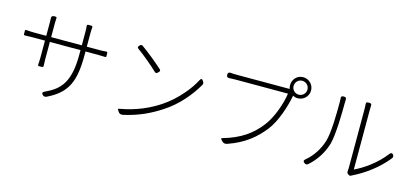

<svg xmlns="http://www.w3.org/2000/svg" viewBox="-66 -1321 4021 1857"><g transform="rotate(15 1945.0 -392.5)"><path d="M486 -550H333V-693C333 -709 334 -724 335 -735C337 -754 329 -753 310 -753C289 -753 281 -742 283 -722C284 -711 284 -700 284 -692V-550H165C138 -550 105 -552 86 -554C67 -555 72 -546 72 -527C72 -508 68 -499 87 -500C105 -501 138 -502 165 -502H284V-328C284 -307 282 -281 281 -264C280 -245 287 -248 306 -248C328 -248 337 -248 335 -269C334 -286 333 -310 333 -328V-502H486H640V-459C640 -186 560 -93 411 -26C388 -16 384 -3 402 14C413 24 429 24 442 17C639 -79 690 -205 690 -467V-502H818C843 -502 867 -501 882 -500C901 -499 897 -506 897 -525C897 -546 899 -555 878 -553C864 -551 841 -550 818 -550H690V-684C690 -707 691 -728 693 -741C694 -760 684 -758 665 -758C646 -758 636 -760 637 -741C639 -728 640 -707 640 -684V-550Z M1291 -571C1328 -540 1363 -509 1388 -485C1401 -472 1410 -477 1423 -490C1436 -503 1440 -511 1427 -523C1400 -547 1363 -579 1325 -610C1284 -643 1243 -675 1210 -698C1198 -706 1189 -703 1179 -692C1166 -679 1164 -668 1180 -658C1213 -634 1254 -603 1291 -571ZM1722 -368C1669 -306 1606 -248 1535 -202C1446 -144 1321 -81 1148 -51C1137 -50 1135 -46 1140 -39L1150 -23L1152 -20C1160 -6 1177 1 1200 -4C1361 -40 1473 -100 1564 -159C1701 -247 1802 -372 1866 -483C1872 -495 1871 -504 1864 -515C1850 -539 1839 -543 1826 -518C1801 -469 1765 -417 1722 -368Z M2839 -750C2851 -738 2859 -720 2859 -701C2859 -663 2828 -632 2789 -632C2751 -632 2720 -663 2720 -701C2720 -720 2728 -738 2740 -751C2753 -764 2771 -771 2789 -771C2809 -771 2826 -763 2839 -750ZM2420 -615C2539 -615 2660 -615 2687 -615C2673 -515 2622 -363 2550 -271C2468 -165 2362 -85 2185 -35C2174 -32 2173 -27 2178 -22L2191 -7L2193 -5C2205 9 2222 14 2246 6C2409 -51 2509 -134 2593 -240C2668 -336 2719 -497 2739 -604V-609C2754 -601 2771 -596 2789 -596C2848 -596 2895 -643 2895 -701C2895 -760 2848 -807 2789 -807C2731 -807 2685 -760 2685 -701C2685 -687 2687 -674 2691 -663H2673C2635 -663 2205 -663 2159 -663C2138 -663 2118 -664 2099 -666C2080 -667 2072 -659 2072 -640C2072 -621 2079 -612 2098 -613C2116 -614 2135 -615 2158 -615C2182 -615 2300 -615 2420 -615Z M3441 -366C3441 -228 3441 -92 3441 -72C3441 -62 3440 -51 3439 -41C3436 -30 3442 -20 3450 -13C3461 -4 3473 1 3484 -8C3488 -10 3493 -13 3499 -16C3609 -70 3734 -161 3821 -272C3829 -283 3830 -295 3822 -306C3810 -324 3796 -321 3784 -304C3703 -197 3581 -112 3492 -71C3492 -78 3492 -214 3492 -355C3492 -496 3492 -642 3492 -668C3492 -685 3492 -698 3493 -709C3495 -730 3486 -733 3465 -733C3445 -733 3437 -731 3439 -711C3440 -700 3441 -685 3441 -668C3441 -643 3441 -504 3441 -366ZM3188 -465C3184 -390 3177 -317 3163 -270C3135 -181 3084 -102 3016 -46C2998 -32 2998 -19 3017 -6C3030 3 3042 2 3053 -8C3127 -72 3183 -160 3211 -255C3225 -304 3231 -381 3236 -459C3240 -537 3241 -617 3241 -668C3241 -679 3241 -690 3242 -699C3244 -720 3237 -728 3216 -728C3194 -728 3187 -719 3191 -697C3192 -688 3192 -678 3192 -668C3192 -616 3192 -540 3188 -465Z"/></g></svg>

Font: GenSenRounded2 TW L
Style: Regular
Weight: 300
Version: Version 2.100;PS 2.1;hotconv 16.6.51;makeotf.lib2.5.65220 DE